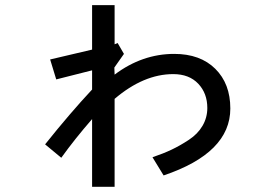

<svg xmlns="http://www.w3.org/2000/svg" viewBox="-20 -679 1040 742"><path d="M421.9 -418 422.9 -390.6Q529.3 -470.7 653.3 -470.7Q753.9 -470.7 812 -413.1Q870.1 -355.5 870.1 -259.8Q870.1 -87.9 612.3 -1L569.3 -71.3Q612.3 -85.9 644 -101.1Q675.8 -116.2 710 -138.7Q744.1 -161.1 762.7 -192.9Q781.2 -224.6 781.2 -261.7Q781.2 -318.4 746.1 -355.5Q710.9 -392.6 649.4 -392.6Q535.2 -392.6 422.9 -296.9V43H335.9V-218.8Q269.5 -142.6 216.8 -69.3L154.3 -121.1Q251 -242.2 335.9 -333V-407.2L197.3 -372.1L173.8 -449.2L335.9 -487.3V-659.2H422.9V-507.8L434.6 -512.7L459 -470.7Z"/></svg>

Font: Gothic A1 Medium
Style: Regular
Weight: 500
Designer: HanYang I&C Co.,Ltd.
Foundry: HanYang I&C Co.,Ltd.
Version: Version 2.50